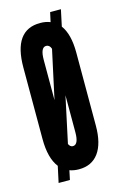

<svg xmlns="http://www.w3.org/2000/svg" viewBox="-101 -630 450 714"><g transform="rotate(-15 124.5 -273.0)"><path d="M33.5 37.5H77L84.5 2Q100.5 8 120.5 8Q170 8 196.2 -28Q222.5 -64 222.5 -133V-414Q222.5 -485 195.5 -521L209 -584.5H167.5L159.5 -548Q142.5 -555 120.5 -555Q18 -555 18 -411V-136Q18 -62 47 -25ZM98.5 -418.5Q98.5 -467 120.5 -467Q133.5 -467 139 -451L98.5 -264ZM120.5 -81Q110.5 -81 104.5 -93.5L142.5 -271V-128.5Q142.5 -81 120.5 -81Z"/></g></svg>

Font: League Gothic SemiCondensed
Style: Regular
Weight: 400
Width: 4
Designer: The League of Moveable Type
Version: Version 1.600; ttfautohint (v1.8.3)